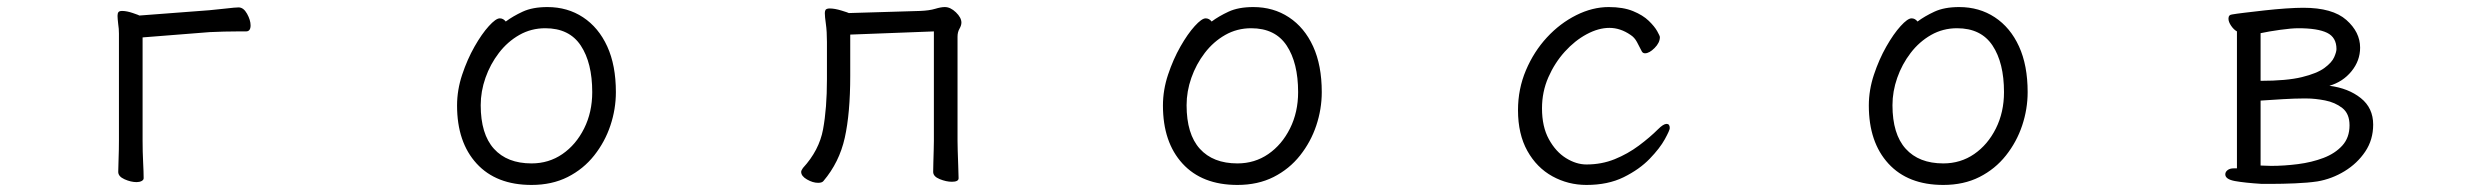

<svg xmlns="http://www.w3.org/2000/svg" viewBox="-20 -506 7040 544"><path d="M317 -380Q317 -396 317 -410.5Q317 -425 315 -437Q314 -446 313.5 -451.5Q313 -457 313 -461Q313 -468 315.5 -471.5Q318 -475 326 -475Q339 -475 356.5 -469Q374 -463 375 -462L573 -477Q596 -479 621.5 -482Q647 -485 656 -485Q670 -485 680 -467Q690 -449 690 -434Q690 -417 677 -417Q671 -417 653.5 -417Q636 -417 614.5 -416.5Q593 -416 574 -415L384 -400V-107Q384 -76 385.5 -47Q387 -18 387 -1Q387 4 381 7Q375 10 367 10Q351 10 333 2Q315 -6 315 -19Q315 -31 316 -56.5Q317 -82 317 -108Z M1413 -445Q1433 -460 1461 -473Q1489 -486 1531 -486Q1588 -486 1632 -457Q1676 -428 1700.5 -374.5Q1725 -321 1725 -245Q1725 -197 1709.5 -150.5Q1694 -104 1663.5 -65.5Q1633 -27 1588.5 -4.5Q1544 18 1486 18Q1386 18 1330.5 -42.5Q1275 -103 1275 -207Q1275 -251 1289.5 -294.5Q1304 -338 1324.5 -374Q1345 -410 1365 -432Q1385 -454 1396 -454Q1406 -454 1413 -445ZM1486 -43Q1535 -43 1573.5 -69.5Q1612 -96 1635 -142Q1658 -188 1658 -245Q1658 -328 1625.5 -377Q1593 -426 1525 -426Q1485 -426 1451.5 -407Q1418 -388 1393.5 -356Q1369 -324 1355.5 -285.5Q1342 -247 1342 -208Q1342 -126 1379.5 -84.5Q1417 -43 1486 -43Z M2626 -417 2389 -408V-291Q2389 -185 2373.5 -115.5Q2358 -46 2313 7Q2309 12 2298 12Q2283 12 2266.5 2.5Q2250 -7 2250 -19Q2250 -23 2255 -30Q2301 -80 2312 -139.5Q2323 -199 2323 -281V-387Q2323 -417 2320 -438Q2317 -459 2317 -469Q2317 -474 2319 -478Q2322 -482 2331 -482Q2345 -482 2364.5 -476Q2384 -470 2385 -469L2587 -475Q2613 -476 2629.5 -481Q2646 -486 2657 -486Q2673 -486 2688.5 -471Q2704 -456 2704 -442Q2704 -434 2698.5 -424.5Q2693 -415 2693 -402V-107Q2693 -101 2693.5 -80Q2694 -59 2695 -36Q2696 -13 2696 -1Q2696 9 2677 9Q2661 9 2642.5 1.5Q2624 -6 2624 -19Q2624 -27 2624.5 -45Q2625 -63 2625.5 -81Q2626 -99 2626 -107Z M3413 -445Q3433 -460 3461 -473Q3489 -486 3531 -486Q3588 -486 3632 -457Q3676 -428 3700.5 -374.5Q3725 -321 3725 -245Q3725 -197 3709.5 -150.5Q3694 -104 3663.5 -65.5Q3633 -27 3588.5 -4.5Q3544 18 3486 18Q3386 18 3330.5 -42.5Q3275 -103 3275 -207Q3275 -251 3289.5 -294.5Q3304 -338 3324.5 -374Q3345 -410 3365 -432Q3385 -454 3396 -454Q3406 -454 3413 -445ZM3486 -43Q3535 -43 3573.5 -69.5Q3612 -96 3635 -142Q3658 -188 3658 -245Q3658 -328 3625.5 -377Q3593 -426 3525 -426Q3485 -426 3451.5 -407Q3418 -388 3393.5 -356Q3369 -324 3355.5 -285.5Q3342 -247 3342 -208Q3342 -126 3379.5 -84.5Q3417 -43 3486 -43Z M4711 -143Q4711 -137 4697 -111.5Q4683 -86 4654 -56Q4625 -26 4580.5 -4Q4536 18 4475 18Q4423 18 4378.5 -6.5Q4334 -31 4307.5 -78.5Q4281 -126 4281 -194Q4281 -254 4303.5 -307Q4326 -360 4363 -400Q4400 -440 4446 -463Q4492 -486 4538 -486Q4579 -486 4607 -474.5Q4635 -463 4651.5 -447Q4668 -431 4675.5 -417.5Q4683 -404 4683 -401Q4683 -385 4668 -370Q4653 -355 4641 -355Q4635 -355 4632 -360Q4625 -374 4618 -387Q4611 -400 4600 -407Q4571 -427 4540 -427Q4509 -427 4475.5 -409Q4442 -391 4413.5 -359.5Q4385 -328 4367 -287Q4349 -246 4349 -199Q4349 -147 4368.5 -111.5Q4388 -76 4417 -58Q4446 -40 4475 -40Q4518 -40 4555 -55Q4592 -70 4623.5 -93.5Q4655 -117 4678 -140Q4693 -155 4702 -155Q4711 -155 4711 -143Z M5413 -445Q5433 -460 5461 -473Q5489 -486 5531 -486Q5588 -486 5632 -457Q5676 -428 5700.5 -374.5Q5725 -321 5725 -245Q5725 -197 5709.5 -150.5Q5694 -104 5663.5 -65.5Q5633 -27 5588.5 -4.5Q5544 18 5486 18Q5386 18 5330.5 -42.5Q5275 -103 5275 -207Q5275 -251 5289.5 -294.5Q5304 -338 5324.5 -374Q5345 -410 5365 -432Q5385 -454 5396 -454Q5406 -454 5413 -445ZM5486 -43Q5535 -43 5573.5 -69.5Q5612 -96 5635 -142Q5658 -188 5658 -245Q5658 -328 5625.5 -377Q5593 -426 5525 -426Q5485 -426 5451.5 -407Q5418 -388 5393.5 -356Q5369 -324 5355.5 -285.5Q5342 -247 5342 -208Q5342 -126 5379.5 -84.5Q5417 -43 5486 -43Z M6388 15Q6340 12 6312.5 7Q6285 2 6285 -12Q6285 -19 6291.5 -24Q6298 -29 6309 -29H6318V-417Q6309 -422 6301.5 -433Q6294 -444 6294 -453Q6294 -464 6304 -465Q6315 -467 6340 -470Q6365 -473 6396 -476.5Q6427 -480 6456.5 -482Q6486 -484 6506 -484Q6589 -484 6628 -449.5Q6667 -415 6667 -371Q6667 -334 6642.5 -304Q6618 -274 6580 -263Q6634 -256 6669 -228Q6704 -200 6704 -153Q6704 -110 6681.5 -76.5Q6659 -43 6623 -21Q6587 1 6546 8Q6519 12 6482.5 13.5Q6446 15 6416 15ZM6385 -277Q6459 -277 6502 -287.5Q6545 -298 6566 -313.5Q6587 -329 6593.5 -344Q6600 -359 6600 -367Q6600 -400 6573.5 -413Q6547 -426 6492 -426Q6473 -426 6440.5 -421.5Q6408 -417 6385 -412ZM6505 -227Q6482 -227 6448 -225Q6414 -223 6385 -221V-37Q6392 -37 6399.5 -36.5Q6407 -36 6415 -36Q6452 -36 6491 -41Q6530 -46 6563 -58.5Q6596 -71 6616.5 -93.5Q6637 -116 6637 -151Q6637 -184 6616.5 -200Q6596 -216 6567.5 -221.5Q6539 -227 6515 -227Z"/></svg>

Font: Moon Stars Kai T
Style: Regular
Weight: 400
Designer: GuiWonder
Version: Version 1.101